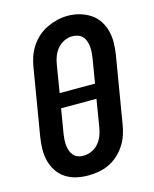

<svg xmlns="http://www.w3.org/2000/svg" viewBox="-114 -822 727 907"><g transform="rotate(-15 250.0 -369.0)"><path d="M205 8Q175 8 146.5 1.5Q118 -5 94.5 -20.5Q71 -36 55.5 -59.5Q40 -83 33 -110.5Q26 -138 26.5 -168Q27 -198 32 -228L86 -552Q90 -578 98.5 -603Q107 -628 122 -651Q137 -674 158 -692.5Q179 -711 203.5 -722.5Q228 -734 253.5 -740Q279 -746 305 -746Q335 -746 363 -738Q391 -730 414.5 -714.5Q438 -699 453.5 -675.5Q469 -652 476 -624.5Q483 -597 482.5 -567Q482 -537 477 -507L423 -183Q419 -157 410.5 -132Q402 -107 387 -84Q372 -61 351.5 -42.5Q331 -24 306.5 -12.5Q282 -1 256 3.5Q230 8 205 8ZM174 -403H347L367 -523Q369 -537 370 -551.5Q371 -566 369.5 -579.5Q368 -593 363.5 -606Q359 -619 350 -628.5Q341 -638 328 -642.5Q315 -647 300 -647Q280 -647 260.5 -637.5Q241 -628 227.5 -612Q214 -596 206.5 -576.5Q199 -557 196 -537ZM207 -88Q227 -88 247 -97Q267 -106 281 -122.5Q295 -139 302.5 -158.5Q310 -178 313 -198L335 -332H162L142 -212Q140 -198 139 -183.5Q138 -169 139.5 -155.5Q141 -142 145.5 -129.5Q150 -117 158.5 -107Q167 -97 180 -92.5Q193 -88 207 -88Z"/></g></svg>

Font: Iosevka Curly Oblique
Style: Bold
Weight: 700
Italic angle: -9°
Monospace: yes
Designer: Belleve Invis
Foundry: Belleve Invis
Version: Version 11.1.0; ttfautohint (v1.8.3)